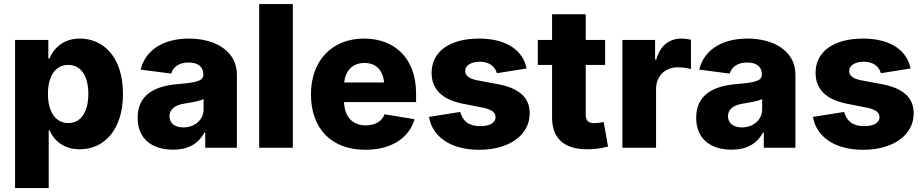

<svg xmlns="http://www.w3.org/2000/svg" viewBox="-20 -748 4677 972"><path d="M56.2 204.1H226.6V-88.4H230.5C252 -39.1 300.3 7.8 383.8 7.8C504.9 7.8 602.5 -87.4 602.5 -272.5C602.5 -463.9 499.5 -552.7 384.8 -552.7C297.9 -552.7 251 -501.5 230.5 -452.1H224.6V-545.9H56.2ZM325.7 -125C260.7 -125 222.7 -183.1 222.7 -272.5C222.7 -362.8 260.7 -419.4 325.7 -419.4C391.6 -419.4 427.2 -361.3 427.2 -272.5C427.2 -183.6 391.1 -125 325.7 -125Z M856.4 9.8C932.1 9.8 984.9 -20.5 1014.6 -76.7H1019V0H1179.2V-370.6C1179.2 -487.8 1072.3 -552.7 936.5 -552.7C799.8 -552.7 713.9 -488.8 692.4 -395.5L846.7 -375.5C856 -409.7 887.7 -431.6 935.1 -431.6C981.4 -431.6 1009.3 -410.2 1009.3 -372.6V-370.6C1009.3 -336.9 972.2 -330.1 879.9 -322.3C769.5 -313 676.8 -272.5 676.8 -151.4C676.8 -43.5 751.5 9.8 856.4 9.8ZM908.2 -103C867.2 -103 837.9 -122.6 837.9 -159.2C837.9 -195.3 866.2 -216.8 916.5 -224.1C948.2 -229 991.2 -236.3 1010.7 -246.6V-194.3C1010.7 -140.6 965.3 -103 908.2 -103Z M1462.4 -727.5H1292V0H1462.4Z M1829.6 10.3C1961.9 10.3 2051.3 -49.8 2078.6 -144.5L1926.8 -169.4C1913.1 -132.8 1878.4 -113.3 1832.5 -113.3C1768.1 -113.3 1724.6 -152.3 1721.7 -231.4H2086.4V-274.4C2086.4 -454.6 1976.6 -552.7 1823.2 -552.7C1659.2 -552.7 1554.2 -439.5 1554.2 -271C1554.2 -96.2 1658.2 10.3 1829.6 10.3ZM1722.7 -330.6C1729 -390.6 1764.6 -429.2 1824.7 -429.2C1884.3 -429.2 1918 -392.6 1924.8 -330.6Z M2405.8 10.3C2554.7 10.3 2661.6 -62 2661.6 -174.3C2661.6 -253.4 2609.4 -301.3 2501 -321.8L2396.5 -341.3C2349.6 -350.6 2335 -367.7 2335 -389.6C2335 -417.5 2367.2 -435.5 2408.2 -435.5C2454.1 -435.5 2485.4 -414.1 2495.6 -377.4L2646 -401.4C2627 -495.1 2542 -552.7 2405.3 -552.7C2258.8 -552.7 2165 -488.3 2165 -379.4C2165 -295.9 2218.8 -242.7 2326.7 -222.2L2421.9 -203.6C2467.3 -194.3 2488.8 -180.2 2488.8 -154.8C2488.8 -127 2460 -109.4 2412.1 -109.4C2354 -109.4 2323.2 -133.8 2309.6 -181.2L2151.4 -156.2C2170.4 -51.8 2266.1 10.3 2405.8 10.3Z M3043.5 -545.9H2945.3V-675.8H2774.9V-545.9H2702.6V-419.4H2774.9V-151.9C2774.9 -47.9 2835.9 7.8 2951.7 7.8C2983.9 7.8 3020 4.4 3058.1 -6.3L3036.1 -130.4C3026.9 -127.9 3000.5 -124.5 2988.8 -124.5C2958 -124.5 2945.3 -138.2 2945.3 -167V-419.4H3043.5Z M3130.9 0H3301.3V-297.9C3301.3 -363.3 3347.7 -407.2 3410.6 -407.2C3431.2 -407.2 3461.9 -403.8 3478 -398.4V-546.9C3463.9 -550.3 3445.8 -552.7 3429.7 -552.7C3369.6 -552.7 3321.8 -518.1 3302.2 -446.3H3296.4V-545.9H3130.9Z M3684.1 9.8C3759.8 9.8 3812.5 -20.5 3842.3 -76.7H3846.7V0H4006.8V-370.6C4006.8 -487.8 3899.9 -552.7 3764.2 -552.7C3627.4 -552.7 3541.5 -488.8 3520 -395.5L3674.3 -375.5C3683.6 -409.7 3715.3 -431.6 3762.7 -431.6C3809.1 -431.6 3836.9 -410.2 3836.9 -372.6V-370.6C3836.9 -336.9 3799.8 -330.1 3707.5 -322.3C3597.2 -313 3504.4 -272.5 3504.4 -151.4C3504.4 -43.5 3579.1 9.8 3684.1 9.8ZM3735.8 -103C3694.8 -103 3665.5 -122.6 3665.5 -159.2C3665.5 -195.3 3693.8 -216.8 3744.1 -224.1C3775.9 -229 3818.8 -236.3 3838.4 -246.6V-194.3C3838.4 -140.6 3793 -103 3735.8 -103Z M4349.6 10.3C4498.5 10.3 4605.5 -62 4605.5 -174.3C4605.5 -253.4 4553.2 -301.3 4444.8 -321.8L4340.3 -341.3C4293.5 -350.6 4278.8 -367.7 4278.8 -389.6C4278.8 -417.5 4311 -435.5 4352.1 -435.5C4397.9 -435.5 4429.2 -414.1 4439.5 -377.4L4589.8 -401.4C4570.8 -495.1 4485.8 -552.7 4349.1 -552.7C4202.6 -552.7 4108.9 -488.3 4108.9 -379.4C4108.9 -295.9 4162.6 -242.7 4270.5 -222.2L4365.7 -203.6C4411.1 -194.3 4432.6 -180.2 4432.6 -154.8C4432.6 -127 4403.8 -109.4 4356 -109.4C4297.9 -109.4 4267.1 -133.8 4253.4 -181.2L4095.2 -156.2C4114.3 -51.8 4210 10.3 4349.6 10.3Z"/></svg>

Font: Inter ExtraBold
Style: Regular
Weight: 800
Designer: Rasmus Andersson
Foundry: rsms
Version: Version 4.001;git-9221beed3